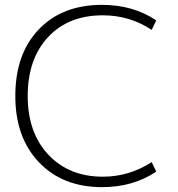

<svg xmlns="http://www.w3.org/2000/svg" viewBox="-20 -760 731 790"><path d="M403 -697Q261 -697 177.5 -607Q94 -517 94 -365Q94 -214 179 -123.5Q264 -33 403 -33Q512 -33 604 -93L623 -54Q528 10 400 10Q238 10 140.5 -92Q43 -194 43 -365Q43 -538 139.5 -639Q236 -740 400 -740Q528 -740 623 -676L604 -637Q514 -697 403 -697Z"/></svg>

Font: Mplus 1p Light
Style: Regular
Weight: 300
Version: Version 1.061